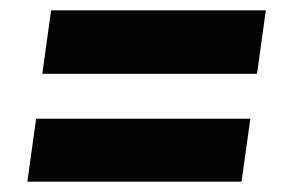

<svg xmlns="http://www.w3.org/2000/svg" viewBox="-20 -518 549 372"><path d="M62 -375H478L495 -498H79ZM33 -166H448L465 -288H50Z"/></svg>

Font: Fira Sans
Style: Bold Italic
Weight: 700
Italic angle: -8°
Designer: bBox Type GmbH & Carrois Corporate GbR & Edenspiekermann AG
Foundry: bBox Type GmbH & Carrois Corporate GbR & Edenspiekermann AG
Version: Version 4.301;PS 004.301;hotconv 1.0.88;makeotf.lib2.5.64775